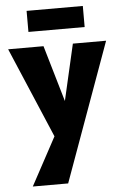

<svg xmlns="http://www.w3.org/2000/svg" viewBox="-60 -658 636 990"><g transform="rotate(-5 258.0 -163.5)"><path d="M225 93 4 -427H187L288 -82ZM339 -427H511L252 289H69L253 -52ZM116 -507V-616H407V-507Z"/></g></svg>

Font: Ysabeau Office Black
Style: Regular
Weight: 900
Designer: Christian Thalmann (Catharsis Fonts)
Version: Version 2.001;gftools[0.9.30]; featfreeze: tnum,lnum,ss02